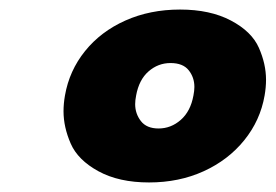

<svg xmlns="http://www.w3.org/2000/svg" viewBox="-20 -729 577 402"><path d="M116 -529Q125 -581 158 -622Q191 -663 242.5 -686Q294 -709 357 -709Q420 -709 463.5 -686Q507 -663 522 -629Q537 -595 537 -562Q537 -546 534 -529Q525 -477 491.5 -435.5Q458 -394 406.5 -370.5Q355 -347 292 -347Q229 -347 186 -370.5Q143 -394 128 -428.5Q113 -463 113 -496Q113 -512 116 -529ZM385 -529Q387 -539 387 -547Q387 -567 375 -582Q363 -597 337 -597Q311 -597 291 -579.5Q271 -562 265 -529Q263 -519 263 -511Q263 -491 275 -475.5Q287 -460 312 -460Q338 -460 358.5 -478Q379 -496 385 -529Z"/></svg>

Font: Fz Poppins ExtBd
Style: Italic
Weight: 800
Italic angle: -10°
Designer: Ninad Kale (Devanagari), Jonny Pinhorn (Latin)
Foundry: Indian Type Foundry
Version: Vit hóa bi Vntype.Com & FontZin.Com